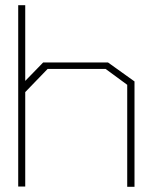

<svg xmlns="http://www.w3.org/2000/svg" viewBox="-20 -718 577 738"><path d="M469 0V-392L386 -453H163L77 -364V-1H50V-698H77V-407L146 -478H395L497 -405V0Z"/></svg>

Font: Turret Road ExtraLight
Style: Regular
Weight: 275
Designer: Noponies
Foundry: Noponies
Version: Version 1.001; ttfautohint (v1.8)